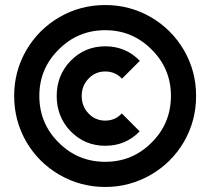

<svg xmlns="http://www.w3.org/2000/svg" viewBox="-20 -732 835 763"><path d="M398.3 -712Q299.7 -712 216.3 -664Q133 -615.3 84.3 -532Q36.3 -448.7 36.3 -351Q36.3 -252.3 84.3 -169Q132.7 -86 216.3 -37.3Q300.3 11 398.3 11Q447.3 11 492.3 -1.2Q537.3 -13.3 579.3 -37.3Q663 -86 711.3 -169Q759.3 -252.3 759.3 -351Q759.3 -448.7 711.3 -532Q662.7 -615.3 579.3 -664Q496 -712 398.3 -712ZM398.3 -612Q506.3 -612 582.7 -535Q659.3 -459 659.3 -351Q659.3 -241.7 582.7 -165.7Q506.7 -89 398.3 -89Q289 -89 213 -165.7Q136.3 -241.7 136.3 -351Q136.3 -459 213 -535Q289.3 -612 398.3 -612ZM398.3 -548Q317 -548 260.7 -490.3Q205.3 -433 205.3 -350.7Q205.3 -267.7 260.7 -210.3Q317 -152.7 398.3 -152.7Q479.7 -152.7 535 -210L464 -281.3Q438 -252.7 398.3 -252.7Q358.7 -252.7 331.7 -281.3Q304.7 -309.3 304.7 -350.7Q304.7 -391.3 331.7 -419.3Q358.7 -448 398.3 -448Q438 -448 464.7 -419.3L535.7 -490.3Q479.7 -548 398.3 -548Z"/></svg>

Font: Unageo Variable
Style: Regular
Weight: 300
Designer: Richard Sepsi
Foundry: Richard Sepsi
Version: Version 2.200